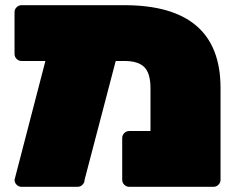

<svg xmlns="http://www.w3.org/2000/svg" viewBox="-20 -720 890 740"><path d="M560 -380Q560 -437 536.5 -461Q513 -485 459 -485H426L306 -27Q306 -16 298 -8Q290 0 279 0H63Q52 0 44 -8Q36 -16 36 -27L155 -485H63Q52 -485 44 -493Q36 -501 36 -512V-673Q36 -684 44 -692Q52 -700 63 -700H459Q830 -700 830 -381V-27Q830 -16 822 -8Q814 0 803 0H478Q467 0 459 -8Q451 -16 451 -27V-188Q451 -199 459 -207Q467 -215 478 -215H560Z"/></svg>

Font: Rubik Mono One
Style: Regular
Weight: 400
Designer: Hubert and Fischer with Elvire Volk Leonovitch (Cyrillic Expansion: Cyreal)
Foundry: Hubert and Fischer with Elvire Volk Leonovitch
Version: Version 2.000